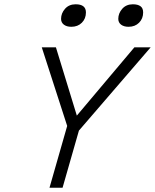

<svg xmlns="http://www.w3.org/2000/svg" viewBox="-20 -876 723 896"><path d="M343 -322 313 -228 175 -655H241ZM296 -297H357L272 0H211ZM328 -324 607 -655H683L297 -207ZM313 -751Q291 -751 278 -761Q265 -771 265 -788Q265 -814 283.5 -835Q302 -856 333 -856Q381 -856 381 -818Q381 -789 362 -770Q343 -751 313 -751ZM580 -751Q558 -751 545 -761Q532 -771 532 -788Q532 -814 550.5 -835Q569 -856 600 -856Q623 -856 635.5 -847Q648 -838 648 -818Q648 -789 629 -770Q610 -751 580 -751Z"/></svg>

Font: Intel One Mono Light
Style: Italic
Weight: 300
Italic angle: -16°
Monospace: yes
Designer: Fred Shallcrass
Foundry: Frere-Jones Type LLC
Version: Version 1.004